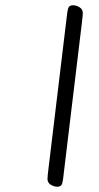

<svg xmlns="http://www.w3.org/2000/svg" viewBox="-20 -667 374 728"><path d="M160 11Q160 26 172.5 33.5Q185 41 197 41Q208 41 212.5 35Q217 29 219 13L288 -560Q294 -608 294 -617Q294 -632 281.5 -639.5Q269 -647 257 -647Q246 -647 241.5 -641Q237 -635 235 -619L166 -46Q160 2 160 11Z"/></svg>

Font: Farsan
Style: Regular
Weight: 400
Version: Version 1.001g;PS 1.001;hotconv 1.0.86;makeotf.lib2.5.63406 